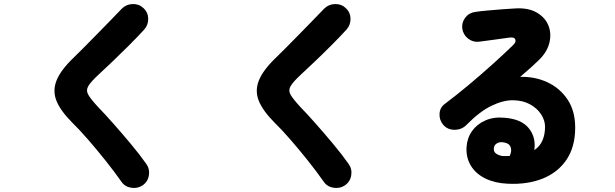

<svg xmlns="http://www.w3.org/2000/svg" viewBox="-20 -846 3040 949"><path d="M685 70Q660 87 628.5 82Q597 77 580 52Q545 2 501.5 -52.5Q458 -107 415 -156.5Q372 -206 338 -239Q279 -298 259 -348Q239 -398 260 -449.5Q281 -501 345 -562Q365 -581 394 -610.5Q423 -640 457 -674.5Q491 -709 523.5 -742.5Q556 -776 582 -803Q604 -825 635.5 -826Q667 -827 689 -806Q712 -785 712.5 -753.5Q713 -722 692 -699Q657 -661 615 -619Q573 -577 534 -540Q495 -503 468 -478Q429 -442 416.5 -420.5Q404 -399 416.5 -377.5Q429 -356 463 -319Q497 -284 539.5 -236Q582 -188 625.5 -136Q669 -84 703 -36Q721 -11 716 20.5Q711 52 685 70Z M1685 70Q1660 87 1628.5 82Q1597 77 1580 52Q1545 2 1501.5 -52.5Q1458 -107 1415 -156.5Q1372 -206 1338 -239Q1279 -298 1259 -348Q1239 -398 1260 -449.5Q1281 -501 1345 -562Q1365 -581 1394 -610.5Q1423 -640 1457 -674.5Q1491 -709 1523.5 -742.5Q1556 -776 1582 -803Q1604 -825 1635.5 -826Q1667 -827 1689 -806Q1712 -785 1712.5 -753.5Q1713 -722 1692 -699Q1657 -661 1615 -619Q1573 -577 1534 -540Q1495 -503 1468 -478Q1429 -442 1416.5 -420.5Q1404 -399 1416.5 -377.5Q1429 -356 1463 -319Q1497 -284 1539.5 -236Q1582 -188 1625.5 -136Q1669 -84 1703 -36Q1721 -11 1716 20.5Q1711 52 1685 70Z M2488 62Q2426 59 2379.5 36.5Q2333 14 2308 -26Q2283 -66 2286 -119Q2289 -164 2313 -198Q2337 -232 2378.5 -250.5Q2420 -269 2473 -264Q2556 -258 2593 -213Q2630 -168 2621 -104Q2649 -123 2661.5 -152.5Q2674 -182 2674 -220Q2674 -251 2654.5 -281Q2635 -311 2599.5 -330.5Q2564 -350 2515.5 -350.5Q2467 -351 2409 -323Q2351 -295 2286 -229Q2263 -205 2227.5 -204.5Q2192 -204 2170 -230Q2151 -253 2152.5 -283.5Q2154 -314 2178 -332Q2238 -377 2300 -429Q2362 -481 2418 -531.5Q2474 -582 2516 -623Q2532 -638 2527 -651Q2522 -664 2496 -660Q2461 -655 2424 -650Q2387 -645 2349 -640Q2319 -636 2294.5 -654.5Q2270 -673 2265 -704Q2261 -734 2279.5 -758.5Q2298 -783 2329 -787Q2354 -791 2389.5 -794Q2425 -797 2461 -800Q2497 -803 2522 -804Q2589 -809 2632 -784.5Q2675 -760 2691 -719Q2707 -678 2694.5 -631Q2682 -584 2637 -543Q2624 -530 2601.5 -510Q2579 -490 2551 -466Q2624 -468 2685.5 -439.5Q2747 -411 2785 -354.5Q2823 -298 2823 -215Q2823 -120 2780 -56.5Q2737 7 2661.5 37Q2586 67 2488 62ZM2462 -75Q2475 -74 2499 -75Q2511 -99 2504 -118.5Q2497 -138 2471 -142Q2451 -146 2437 -138Q2423 -130 2421 -115Q2419 -97 2430.5 -88Q2442 -79 2462 -75Z"/></svg>

Font: Zen Maru Gothic Black
Style: Regular
Weight: 900
Designer: Yoshimichi Ohira
Foundry: Positype
Version: Version 1.001